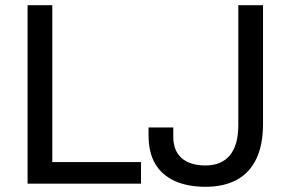

<svg xmlns="http://www.w3.org/2000/svg" viewBox="-20 -706 1115 738"><path d="M86 0V-686H181V-83H522V0ZM770 12Q701 12 651.5 -10.5Q602 -33 576.5 -76.5Q551 -120 551 -186V-216H646V-181Q646 -127 678 -98.5Q710 -70 770 -70Q831 -70 863.5 -109Q896 -148 896 -225V-686H991V-230Q991 -149 965 -95Q939 -41 889.5 -14.5Q840 12 770 12Z"/></svg>

Font: Archivo SemiBold
Style: Regular
Weight: 400
Version: Version 2.001